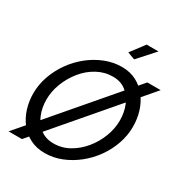

<svg xmlns="http://www.w3.org/2000/svg" viewBox="-208 -1065 1152 1220"><g transform="rotate(30 367.5 -455.5)"><path d="M295 5Q235 5 188 -19Q141 -43 109 -84Q77 -125 60.5 -178Q44 -231 44 -288Q44 -353 66 -415.5Q88 -478 126.5 -532Q165 -586 216.5 -627Q268 -668 327.5 -691.5Q387 -715 450 -715Q510 -715 556.5 -690.5Q603 -666 635 -624Q667 -582 683 -529.5Q699 -477 699 -420Q699 -356 677.5 -294Q656 -232 617.5 -178Q579 -124 527.5 -83Q476 -42 417 -18.5Q358 5 295 5ZM313 -76Q375 -76 428 -106Q481 -136 521.5 -185.5Q562 -235 584.5 -294.5Q607 -354 607 -413Q607 -472 586.5 -522Q566 -572 527 -602.5Q488 -633 431 -633Q370 -633 316 -603.5Q262 -574 222 -524.5Q182 -475 159 -415.5Q136 -356 136 -296Q136 -237 156.5 -187Q177 -137 216.5 -106.5Q256 -76 313 -76ZM735 -710 127 0H29L637 -710ZM491 -795 437 -815 513 -916H600Z"/></g></svg>

Font: Raleway Medium
Style: Italic
Weight: 500
Italic angle: -12°
Designer: Matt McInerney, Pablo Impallari, Rodrigo Fuenzalida
Foundry: Matt McInerney, Pablo Impallari, Rodrigo Fuenzalida
Version: Version 4.026